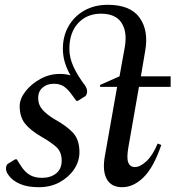

<svg xmlns="http://www.w3.org/2000/svg" viewBox="-20 -770 731 800"><path d="M142 10Q94 10 63.5 -3.5Q33 -17 18 -37Q5 -53 5 -67Q5 -73 7 -79.5Q9 -86 17 -90L43 -106H50L67 -79Q83 -54 103.5 -41.5Q124 -29 155 -29Q191 -29 214 -47.5Q237 -66 237 -101Q237 -138 213.5 -158.5Q190 -179 153 -200Q105 -228 83.5 -256Q62 -284 62 -328Q62 -358 86 -389Q110 -420 148 -441Q186 -462 229 -462Q254 -462 274 -456Q260 -479 251 -507.5Q242 -536 242 -567Q242 -620 266 -661.5Q290 -703 332 -726.5Q374 -750 429 -750Q523 -750 561.5 -696.5Q600 -643 585 -558L567 -452H691V-408H559L515 -157Q507 -111 514.5 -92.5Q522 -74 542 -74Q564 -74 590 -98Q616 -122 637 -172L652 -166Q620 -72 578 -31Q536 10 489 10Q443 10 424.5 -24.5Q406 -59 417 -120L468 -408H397V-416L478 -452L500 -574Q511 -638 486 -675.5Q461 -713 401 -713Q342 -713 305.5 -673.5Q269 -634 269 -566Q269 -530 286 -492.5Q303 -455 335 -413Q343 -400 343 -389Q343 -382 340 -375.5Q337 -369 330 -366L305 -350H298L275 -381Q261 -400 245 -410.5Q229 -421 204 -421Q176 -421 157.5 -405Q139 -389 139 -362Q139 -333 157.5 -312.5Q176 -292 206 -274Q257 -246 284 -217Q311 -188 311 -136Q311 -98 289 -65Q267 -32 229 -11Q191 10 142 10Z"/></svg>

Font: Spectral SC Medium
Style: Italic
Weight: 500
Italic angle: -10°
Designer: Jean-Baptiste Levee
Foundry: Production Type
Version: Version 2.001